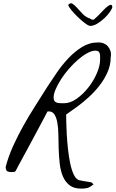

<svg xmlns="http://www.w3.org/2000/svg" viewBox="-20 -1042 702 1166"><path d="M472.7 103.5Q428.7 103.5 402.3 83Q376 62.5 361.8 28.8Q347.7 -4.9 342.8 -47.9Q337.9 -90.8 336.4 -135.7Q335 -180.7 334.5 -223.1Q334 -265.6 328.1 -297.9Q322.3 -330.1 309.1 -349.1Q295.9 -368.2 268.6 -365.2Q261.7 -352.5 248.5 -327.1Q235.4 -301.8 217.8 -269.5Q200.2 -237.3 181.2 -201.2Q162.1 -165 144.5 -132.8Q127 -100.6 112.8 -74.7Q98.6 -48.8 91.8 -36.1Q84 -22.5 81.1 -15.1Q78.1 -7.8 74.7 -3.4Q71.3 1 65.9 2Q60.5 2.9 49.8 2.9Q30.3 2.9 22.5 -3.4Q14.6 -9.8 14.6 -29.3Q31.2 -91.8 59.1 -153.8Q86.9 -215.8 121.1 -276.9Q155.3 -337.9 193.4 -397.9Q231.4 -458 268.6 -516.6Q292 -551.8 323.2 -598.1Q354.5 -644.5 393.1 -686Q431.6 -727.5 477.1 -755.9Q522.5 -784.2 574.2 -784.2Q592.8 -785.2 608.9 -778.8Q625 -772.5 635.7 -759.8Q646.5 -747.1 651.4 -730.5Q656.2 -713.9 652.3 -694.3Q652.3 -646.5 632.3 -602.1Q612.3 -557.6 582 -519.5Q551.8 -481.4 517.1 -450.2Q482.4 -418.9 452.1 -396.5Q421.9 -374 401.9 -360.8Q381.8 -347.7 381.8 -346.7Q381.8 -335 382.3 -302.2Q382.8 -269.5 385.3 -227.5Q387.7 -185.5 392.6 -139.2Q397.5 -92.8 405.8 -52.2Q414.1 -11.7 427.2 16.6Q440.4 44.9 459 51.8Q461.9 52.7 472.7 54.7Q483.4 56.6 496.6 59.1Q509.8 61.5 521 63Q532.2 64.5 535.2 65.4Q537.1 66.4 542 71.3Q546.9 76.2 547.9 78.1Q525.4 95.7 510.7 99.6Q496.1 103.5 472.7 103.5ZM305.7 -451.2Q305.7 -436.5 310.5 -429.2Q315.4 -421.9 324.2 -418.9Q333 -416 344.2 -415.5Q355.5 -415 368.2 -415Q407.2 -415 446.3 -442.9Q485.4 -470.7 517.1 -511.2Q548.8 -551.8 568.4 -597.7Q587.9 -643.6 587.9 -678.7Q587.9 -688.5 587.9 -698.2Q587.9 -708 585.9 -716.3Q584 -724.6 578.1 -729.5Q572.3 -734.4 559.6 -734.4Q537.1 -734.4 509.8 -719.2Q482.4 -704.1 454.1 -679.7Q425.8 -655.3 398.9 -624.5Q372.1 -593.8 351.6 -562Q331.1 -530.3 318.4 -501Q305.7 -471.7 305.7 -451.2ZM394.5 -1012.7Q407.2 -1027.3 419.9 -1019.5Q432.6 -1011.7 447.8 -994.6Q462.9 -977.5 481.9 -957.5Q501 -937.5 528.3 -928.7Q533.2 -925.8 535.2 -924.3Q537.1 -922.9 543 -922.9Q544.9 -918.9 554.2 -926.8Q563.5 -934.6 576.7 -947.8Q589.8 -960.9 604 -976.1Q618.2 -991.2 630.9 -1001.5Q643.6 -1011.7 652.3 -1012.7Q661.1 -1013.7 662.1 -1000Q662.1 -991.2 648.9 -971.7Q635.7 -952.1 615.7 -933.1Q595.7 -914.1 572.3 -899.4Q548.8 -884.8 528.3 -884.8Q517.6 -884.8 495.6 -901.4Q473.6 -918 451.2 -939.9Q428.7 -961.9 411.6 -982.9Q394.5 -1003.9 394.5 -1012.7Z"/></svg>

Font: La Belle Aurore
Style: Regular
Weight: 400
Version: Version 1.001 2001